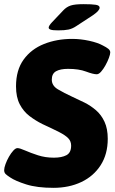

<svg xmlns="http://www.w3.org/2000/svg" viewBox="-31 -895 551 923"><path d="M226 8Q147 8 95 -8.5Q43 -25 18 -42Q4 -51 -3.5 -58Q-11 -65 -11 -77Q-11 -88 -4.5 -106Q2 -124 12 -141.5Q22 -159 33 -171Q44 -183 53 -183Q64 -183 90 -171.5Q116 -160 151.5 -148.5Q187 -137 228 -137Q266 -137 288.5 -149Q311 -161 311 -195Q311 -216 297 -230.5Q283 -245 252.5 -260.5Q222 -276 172 -299Q140 -315 111 -337Q82 -359 64 -393.5Q46 -428 46 -480Q46 -558 82.5 -608.5Q119 -659 180.5 -683.5Q242 -708 316 -708Q356 -708 397.5 -699Q439 -690 464 -676Q480 -668 489.5 -660.5Q499 -653 499 -643Q499 -634 492.5 -616.5Q486 -599 476 -581Q466 -563 455 -550.5Q444 -538 434 -538Q417 -538 382.5 -551Q348 -564 296 -564Q259 -564 238.5 -552.5Q218 -541 218 -512Q218 -483 247.5 -465.5Q277 -448 316 -430Q345 -417 375 -402Q405 -387 430.5 -365Q456 -343 471.5 -309.5Q487 -276 487 -228Q487 -154 453 -101Q419 -48 360 -20Q301 8 226 8ZM249 -749Q222 -749 212.5 -752.5Q203 -756 203 -762Q203 -771 219 -788L273 -845Q289 -862 309 -868.5Q329 -875 370 -875Q411 -875 429.5 -872Q448 -869 448 -858Q448 -844 416 -822L335 -769Q317 -757 298.5 -753Q280 -749 249 -749Z"/></svg>

Font: Asap ExtraBold
Style: Italic
Weight: 800
Italic angle: -6°
Designer: Pablo Cosgaya
Foundry: Omnibus-Type
Version: Version 3.001; ttfautohint (v1.8.4.7-5d5b)